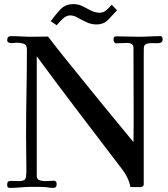

<svg xmlns="http://www.w3.org/2000/svg" viewBox="-20 -912 820 935"><path d="M772 -721Q772 -708 763.5 -704.5Q755 -701 743.5 -701.5Q732 -702 723 -702Q698 -702 689.5 -696.5Q681 -691 680.5 -678.5Q680 -666 680 -645V-13Q680 -9 675.5 -5Q671 -1 666 -1H615Q611 -24 600.5 -46Q590 -68 576 -86Q471 -224 366 -361.5Q261 -499 159 -638Q159 -493 159 -347Q159 -201 159 -55Q159 -38 173.5 -34Q188 -30 201 -30Q212 -30 222 -31Q232 -32 242 -32Q256 -32 256 -16Q256 -6 252 -1.5Q248 3 237 3Q227 3 218 1.5Q209 0 199 -1Q183 -2 167 -2Q151 -2 134 -2Q108 -2 81.5 0.5Q55 3 29 3Q20 3 17.5 -1Q15 -5 15 -12Q15 -23 19 -27Q23 -31 34 -31Q44 -31 53 -30.5Q62 -30 71 -30Q85 -30 95.5 -34Q106 -38 107 -55Q109 -74 108.5 -93.5Q108 -113 108 -132L107 -253Q107 -357 109 -461.5Q111 -566 111 -671Q111 -694 95.5 -699Q80 -704 62 -704Q55 -704 48 -703Q41 -702 34 -702Q27 -702 21 -705.5Q15 -709 15 -716Q15 -736 33 -736Q59 -736 85 -734.5Q111 -733 136 -733Q156 -733 175.5 -733.5Q195 -734 214 -734Q252 -684 291 -635.5Q330 -587 369 -539Q434 -459 499 -379Q564 -299 630 -220L631 -316Q631 -407 630.5 -498Q630 -589 630 -680Q630 -692 621 -697.5Q612 -703 601 -703Q587 -703 573.5 -702Q560 -701 546 -701Q540 -701 536.5 -706.5Q533 -712 533 -717Q533 -728 535.5 -731.5Q538 -735 550 -735Q576 -735 603 -734Q630 -733 656 -733Q682 -733 708.5 -734.5Q735 -736 761 -736Q772 -736 772 -721ZM550 -862Q528 -838 506.5 -815.5Q485 -793 449 -793Q424 -793 401 -804Q378 -815 358.5 -826Q339 -837 322 -837Q303 -837 285 -820Q267 -803 256 -789L227 -809Q249 -839 273.5 -865.5Q298 -892 338 -892Q362 -892 382.5 -881.5Q403 -871 423.5 -860.5Q444 -850 466 -850Q484 -850 498.5 -863Q513 -876 524 -889Z"/></svg>

Font: Kaisei HarunoUmi Medium
Style: Regular
Weight: 500
Designer: Font-Kai, 金井和夫
Foundry: KAZUO KANAI
Version: Version 5.003